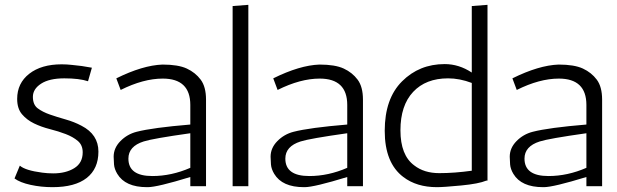

<svg xmlns="http://www.w3.org/2000/svg" viewBox="-20 -770 2550 794"><path d="M344 -434Q308 -446 246 -446Q184 -446 150 -424Q116 -402 116 -369.5Q116 -337 136 -322Q156 -307 186 -296.5Q216 -286 251.5 -276Q287 -266 317 -250Q387 -214 387 -143Q387 -72 338.5 -34Q290 4 197 4Q150 4 106.5 -5.5Q63 -15 40 -32L62 -85Q85 -65 155 -56Q177 -53 200 -53Q252 -53 287 -74.5Q322 -96 322 -140Q322 -170 302 -187Q282 -204 252 -215.5Q222 -227 186.5 -236Q151 -245 121 -259.5Q91 -274 71 -297.5Q51 -321 51 -361Q51 -426 101 -465Q151 -504 235 -504Q256 -504 278 -501.5Q300 -499 318 -497L360 -490Z M461 -446Q570 -500 652 -503Q717 -503 752.5 -486.5Q788 -470 810 -440.5Q832 -411 832 -358V0H767V-38Q630 4 591 4Q589 4 588 4Q498 4 465 -51Q453 -71 451.5 -90Q450 -109 450 -122Q450 -158 478 -186.5Q506 -215 545 -225Q611 -242 767 -255V-336Q767 -445 653 -445Q573 -445 479 -398ZM511 -114Q511 -42 610 -42Q689 -42 767 -76V-219Q611 -197 574 -185Q511 -165 511 -114Z M942 0V-745L1007 -750V0Z M1110 -446Q1219 -500 1301 -503Q1366 -503 1401.5 -486.5Q1437 -470 1459 -440.5Q1481 -411 1481 -358V0H1416V-38Q1279 4 1240 4Q1238 4 1237 4Q1147 4 1114 -51Q1102 -71 1100.5 -90Q1099 -109 1099 -122Q1099 -158 1127 -186.5Q1155 -215 1194 -225Q1260 -242 1416 -255V-336Q1416 -445 1302 -445Q1222 -445 1128 -398ZM1160 -114Q1160 -42 1259 -42Q1338 -42 1416 -76V-219Q1260 -197 1223 -185Q1160 -165 1160 -114Z M1819 -505Q1878 -505 1931 -470V-745L1996 -750V-23H1991Q1960 -10 1887.5 -3Q1815 4 1787 4Q1703 4 1648 -38Q1571 -96 1571 -229Q1571 -362 1642.5 -433.5Q1714 -505 1819 -505ZM1931 -427Q1881 -446 1833 -446Q1741 -446 1688.5 -390Q1636 -334 1636 -231Q1636 -128 1693 -86Q1734 -54 1796.5 -54Q1859 -54 1931 -64Z M2099 -446Q2208 -500 2290 -503Q2355 -503 2390.5 -486.5Q2426 -470 2448 -440.5Q2470 -411 2470 -358V0H2405V-38Q2268 4 2229 4Q2227 4 2226 4Q2136 4 2103 -51Q2091 -71 2089.5 -90Q2088 -109 2088 -122Q2088 -158 2116 -186.5Q2144 -215 2183 -225Q2249 -242 2405 -255V-336Q2405 -445 2291 -445Q2211 -445 2117 -398ZM2149 -114Q2149 -42 2248 -42Q2327 -42 2405 -76V-219Q2249 -197 2212 -185Q2149 -165 2149 -114Z"/></svg>

Font: Antic
Style: Regular
Weight: 400
Version: Version 1.0002